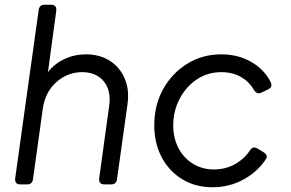

<svg xmlns="http://www.w3.org/2000/svg" viewBox="-20 -777 1226 809"><path d="M66 0Q41 0 44 -26L143 -735Q146 -757 168 -757H195Q220 -757 217 -731L182 -473Q210 -509 252 -528.5Q294 -548 342 -548Q400 -548 442.5 -521Q485 -494 505.5 -446Q526 -398 517 -336L473 -22Q470 0 448 0H420Q395 0 398 -26L440 -331Q449 -396 417 -434.5Q385 -473 326 -473Q265 -473 217.5 -431Q170 -389 160 -317L119 -22Q116 0 94 0Z M875 12Q803 12 747.5 -22Q692 -56 661 -115Q630 -174 630 -249Q630 -334 667.5 -401.5Q705 -469 769 -508.5Q833 -548 912 -548Q983 -548 1038 -516.5Q1093 -485 1120 -432Q1131 -410 1109 -400L1082 -387Q1063 -377 1050 -398Q1031 -432 995.5 -452.5Q960 -473 913 -473Q854 -473 808 -441.5Q762 -410 736 -359Q710 -308 710 -249Q710 -195 732 -153Q754 -111 793 -87Q832 -63 881 -63Q929 -63 968.5 -84.5Q1008 -106 1033 -143Q1045 -163 1065 -151L1090 -136Q1112 -122 1100 -106Q1066 -54 1006.5 -21Q947 12 875 12Z"/></svg>

Font: Pitagon Sans Text
Style: Italic
Weight: 400
Italic angle: -8°
Designer: Travis Tran
Foundry: Pitagon
Version: Version 1.001; ttfautohint (v1.8.4.7-5d5b);gftools[0.9.26]